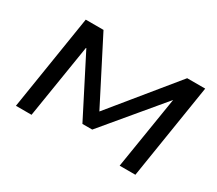

<svg xmlns="http://www.w3.org/2000/svg" viewBox="-127 -970 1395 1236"><g transform="rotate(30 570.5 -352.5)"><path d="M87 0 199 -705H331L574 -230H565L953 -705H1087L975 0H858L946 -546H951L589 -113H516L294 -548H291L203 0Z"/></g></svg>

Font: Nunito Sans 7pt Expanded SemiBold
Style: Italic
Weight: 600
Width: 7
Italic angle: -9°
Designer: Vernon Adams
Foundry: Vernon Adams
Version: Version 3.101;gftools[0.9.27]